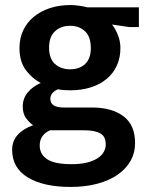

<svg xmlns="http://www.w3.org/2000/svg" viewBox="-20 -504 598 759"><path d="M57 -314Q57 -353 72 -384.5Q87 -416 114 -438Q141 -460 177.5 -472Q214 -484 258 -484Q274 -484 292 -481.5Q310 -479 326 -475H529V-397H491L423 -407Q437 -389 446.5 -364.5Q456 -340 456 -314Q456 -276 442 -245Q428 -214 401.5 -192Q375 -170 338.5 -158.5Q302 -147 257 -147Q229 -147 209 -151Q179 -138 179 -113Q179 -79 232 -79H344Q422 -79 468 -44.5Q514 -10 514 61Q514 100 496 132Q478 164 444.5 187Q411 210 364 222.5Q317 235 259 235Q152 235 90 197.5Q28 160 28 88Q28 53 50.5 28.5Q73 4 111 -9Q95 -20 82.5 -37.5Q70 -55 70 -83Q70 -115 89.5 -138.5Q109 -162 141 -176Q108 -193 82.5 -226.5Q57 -260 57 -314ZM178 11Q159 19 148 34Q137 49 137 71Q137 106 166.5 125.5Q196 145 263 145Q299 145 324.5 138.5Q350 132 366.5 121Q383 110 390.5 96Q398 82 398 67Q398 35 376 23Q354 11 313 11ZM339 -314Q339 -359 316 -380.5Q293 -402 257 -402Q220 -402 197 -380Q174 -358 174 -316Q174 -272 197.5 -251Q221 -230 257 -230Q294 -230 316.5 -251Q339 -272 339 -314Z"/></svg>

Font: Mukta Malar SemiBold
Style: Regular
Weight: 600
Designer: Aadarsh Rajan, Girish Dalvi, Yashodeep Gholap
Foundry: Ek Type
Version: Version 2.538;PS 1.000;hotconv 16.6.51;makeotf.lib2.5.65220;